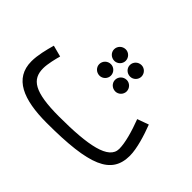

<svg xmlns="http://www.w3.org/2000/svg" viewBox="-125 -873 1145 1145"><g transform="rotate(45 447.5 -301.0)"><path d="M377 -526C403 -526 425 -548 425 -574C425 -601 403 -623 377 -623C349 -623 327 -601 327 -574C327 -548 349 -526 377 -526ZM510 -526C536 -526 558 -548 558 -574C558 -601 536 -623 510 -623C482 -623 460 -601 460 -574C460 -548 482 -526 510 -526ZM377 -401C403 -401 425 -423 425 -449C425 -476 403 -498 377 -498C349 -498 327 -476 327 -449C327 -423 349 -401 377 -401ZM510 -401C536 -401 558 -423 558 -449C558 -476 536 -498 510 -498C482 -498 460 -476 460 -449C460 -423 482 -401 510 -401ZM353 21C714 21 843 -34 843 -192C843 -252 816 -338 791 -403L719 -377C748 -301 769 -226 769 -176C769 -86 624 -58 379 -58C168 -58 108 -102 108 -195C108 -232 122 -287 130 -316L58 -335C44 -285 29 -226 29 -175C29 -31 156 21 353 21Z"/></g></svg>

Font: Noto Sans Arabic SemCond
Style: Regular
Weight: 400
Width: 4
Designer: Monotype Design Team, Nadine Chahine, Nizar Qandah and Khaled Hosny
Foundry: Monotype Imaging Inc.
Version: Version 2.012